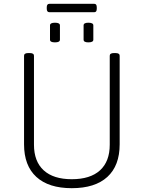

<svg xmlns="http://www.w3.org/2000/svg" viewBox="-20 -980 752 1006"><path d="M356 6Q235 6 170.5 -53Q106 -112 106 -224V-688Q106 -702 128 -702H136Q158 -702 158 -688V-222Q158 -134 209 -87.5Q260 -41 356 -41Q453 -41 504 -87.5Q555 -134 555 -222V-688Q555 -702 577 -702H585Q607 -702 607 -688V-224Q607 -112 542.5 -53Q478 6 356 6ZM443 -758Q418 -758 418 -772V-847Q418 -861 443 -861Q469 -861 469 -847V-772Q469 -758 443 -758ZM268 -758Q242 -758 242 -772V-847Q242 -861 268 -861Q294 -861 294 -847V-772Q294 -758 268 -758ZM239 -916Q225 -916 225 -934V-942Q225 -960 239 -960H474Q487 -960 487 -942V-934Q487 -916 474 -916Z"/></svg>

Font: Asap ExtraLight
Style: Regular
Weight: 200
Designer: Pablo Cosgaya
Foundry: Omnibus-Type
Version: Version 3.001; ttfautohint (v1.8.4.7-5d5b)